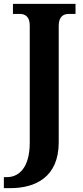

<svg xmlns="http://www.w3.org/2000/svg" viewBox="-38 -734 431 994"><path d="M-18 240H16C144 240 266 184 266 3V-601C266 -649 292 -662 318 -662H353V-714H29V-662H65C90 -662 116 -649 116 -603V4C116 138 57 183 -2 183H-18Z"/></svg>

Font: Noto Serif Myanmar SemiCondensed
Style: Bold
Weight: 700
Width: 4
Designer: Ben Mitchell and the Monotype Design Team
Foundry: Monotype Imaging Inc.
Version: Version 2.106